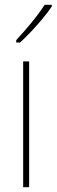

<svg xmlns="http://www.w3.org/2000/svg" viewBox="-20 -784 237 804"><path d="M102 0H77V-527H102ZM197 -757Q181 -733 158 -705.5Q135 -678 110.5 -652Q86 -626 64 -606H48V-616Q82 -653 112.5 -690Q143 -727 167 -764H197Z"/></svg>

Font: Noto Sans Devanagari UI Condensed Thin
Style: Regular
Weight: 100
Width: 3
Designer: Jelle Bosma - Monotype Design Team
Foundry: Monotype Imaging Inc.
Version: Version 2.004; ttfautohint (v1.8.4.7-5d5b)